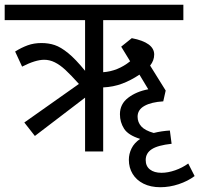

<svg xmlns="http://www.w3.org/2000/svg" viewBox="-27 -636 838 807"><path d="M791 104Q762.2 125.5 723.9 138.2Q685.5 150.9 647 150.9Q606 150.9 576.2 136Q546.4 121.1 530.5 95Q514.6 68.8 514.6 35.6Q514.6 10.7 525.9 -12.2Q537.1 -35.2 562 -52.2Q511.7 -67.9 494.4 -95.2Q477.1 -122.6 477.1 -155.8Q477.1 -198.7 511.7 -225.1Q546.4 -251.5 596.2 -260.7L559.1 -322.3Q523.4 -298.3 486.3 -284.4Q449.2 -270.5 406.7 -268.6V0.5H330.6V-225.6L119.6 -64.5L75.2 -121.1L304.7 -283.2Q271.5 -320.3 248.3 -341.8Q225.1 -363.3 203.4 -374Q181.6 -384.8 158.7 -384.8Q122.1 -384.8 65.9 -356L36.6 -419.4Q63 -436 89.4 -445.6Q115.7 -455.1 147 -455.1Q177.7 -455.1 203.1 -446.5Q228.5 -438 259.5 -412.8Q290.5 -387.7 330.6 -338.4V-551.3H-7.3V-616.2H743.7V-551.3H406.7V-332.5Q468.3 -336.9 520 -378.4L482.4 -439.9L526.9 -475.6Q621.1 -457.5 621.1 -406.7Q621.1 -381.8 604 -360.4L669.4 -255.4L659.2 -210Q608.9 -207 580.1 -190.9Q551.3 -174.8 551.3 -145.5Q551.3 -122.1 566.9 -104.7Q582.5 -87.4 619.1 -77.1Q652.3 -85.4 687 -87.4L694.3 -31.7Q636.2 -25.4 610.8 -8.8Q585.4 7.8 585.4 36.6Q585.4 62.5 603.3 76.4Q621.1 90.3 651.9 90.3Q678.7 90.3 709 79.8Q739.3 69.3 764.2 51.3Z"/></svg>

Font: Varta
Style: Regular
Weight: 400
Designer: Joana Correia, Viktoriya Grabowska, Eben Sorkin
Foundry: Sorkin Type
Version: Version 1.002; ttfautohint (v1.3) -l 8 -r 24 -G 200 -x 12 -H